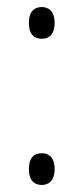

<svg xmlns="http://www.w3.org/2000/svg" viewBox="-20 -519 237 545"><path d="M99 -409C117 -409 135 -419 135 -454C135 -488 117 -499 99 -499C79 -499 62 -488 62 -454C62 -419 79 -409 99 -409ZM99 6C117 6 135 -5 135 -39C135 -74 117 -84 99 -84C79 -84 62 -74 62 -39C62 -5 79 6 99 6Z"/></svg>

Font: Noto Serif Armenian ExtraCondensed Light
Style: Regular
Weight: 300
Width: 2
Designer: Monotype Design Team
Foundry: Monotype Imaging Inc.
Version: Version 2.008